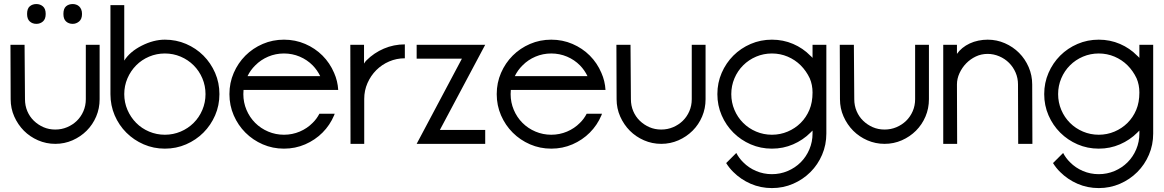

<svg xmlns="http://www.w3.org/2000/svg" viewBox="-20 -726 5875 969"><path d="M413.1 -225.3V-500H482.8V-225.3Q482.8 -178.8 465.4 -137.9Q448 -97 417.4 -66.4Q386.9 -35.9 346 -17.9Q305.1 0 259.1 0Q213.1 0 172 -17.9Q130.8 -35.9 100.5 -66.4Q70.2 -97 52 -137.9Q33.8 -178.8 33.8 -225.3V-225.8L32.8 -500H104L106.1 -225.8V-225.3Q106.1 -192.9 117.9 -164.9Q129.8 -136.9 151 -116.4Q172.2 -96 199.5 -84.1Q226.8 -72.2 259.1 -72.2Q290.9 -72.2 318.9 -84.1Q347 -96 367.9 -116.4Q388.9 -136.9 401 -164.9Q413.1 -192.9 413.1 -225.3ZM116.7 -655.6Q116.7 -682.8 130.3 -694.2Q143.9 -705.6 163.6 -705.6Q182.8 -705.6 196.7 -693.7Q210.6 -681.8 210.6 -655.6Q210.6 -629.8 196.7 -617.7Q182.8 -605.6 163.6 -605.6Q143.9 -605.6 130.3 -617.7Q116.7 -629.8 116.7 -655.6ZM300 -655.6Q300 -682.8 313.4 -694.2Q326.8 -705.6 347 -705.6Q355.6 -705.6 364.1 -702.8Q372.7 -700 379.3 -693.9Q385.9 -687.9 389.9 -678.3Q393.9 -668.7 393.9 -655.6Q393.9 -629.8 379.3 -617.7Q364.6 -605.6 347 -605.6Q326.8 -605.6 313.4 -617.7Q300 -629.8 300 -655.6Z M537.4 -700H607.1V-420.2Q635.4 -465.2 695.2 -495.5Q755.1 -525.8 812.1 -525.8Q869.2 -525.8 919.2 -504.3Q969.2 -482.8 1006.6 -445.5Q1043.9 -408.1 1065.7 -358.1Q1087.4 -308.1 1087.4 -251Q1087.4 -193.9 1065.7 -143.9Q1043.9 -93.9 1006.6 -56.6Q969.2 -19.2 919.2 2.5Q869.2 24.2 812.1 24.2Q755.1 24.2 705.1 2.5Q655.1 -19.2 617.7 -56.6Q580.3 -93.9 558.8 -143.9Q537.4 -193.9 537.4 -251ZM607.1 -251Q607.1 -209.1 623.2 -171.5Q639.4 -133.8 667.2 -105.8Q694.9 -77.8 732.6 -61.9Q770.2 -46 812.1 -46Q854 -46 891.7 -61.9Q929.3 -77.8 957.3 -105.8Q985.4 -133.8 1001.3 -171.5Q1017.2 -209.1 1017.2 -251Q1017.2 -292.9 1001.3 -330.6Q985.4 -368.2 957.3 -396.2Q929.3 -424.2 891.7 -440.2Q854 -456.1 812.1 -456.1Q770.2 -456.1 732.6 -440.2Q694.9 -424.2 667.2 -396.2Q639.4 -368.2 623.2 -330.6Q607.1 -292.9 607.1 -251Z M1208.1 -251Q1208.1 -209.1 1224 -171.5Q1239.9 -133.8 1267.9 -105.8Q1296 -77.8 1333.6 -61.9Q1371.2 -46 1413.1 -46Q1455.1 -46 1492.7 -61.9Q1530.3 -77.8 1558.1 -106.1Q1578.3 -125.8 1591.9 -152H1669.2L1666.2 -143.9Q1644.9 -93.9 1607.6 -56.6Q1570.2 -19.2 1520.2 2.5Q1470.2 24.2 1413.1 24.2Q1356.1 24.2 1306.1 2.5Q1256.1 -19.2 1218.7 -56.6Q1181.3 -93.9 1159.6 -143.9Q1137.9 -193.9 1137.9 -251Q1137.9 -308.1 1159.6 -358.1Q1181.3 -408.1 1218.7 -445.5Q1256.1 -482.8 1306.1 -504.3Q1356.1 -525.8 1413.1 -525.8Q1470.2 -525.8 1520.2 -504.3Q1570.2 -482.8 1607.6 -445.5Q1644.9 -408.1 1666.2 -358.1Q1684.3 -317.2 1686.9 -272.2H1209.1Q1208.1 -261.1 1208.1 -251ZM1558.1 -396Q1530.3 -424.2 1492.7 -440.2Q1455.1 -456.1 1413.1 -456.1Q1371.2 -456.1 1333.6 -440.2Q1296 -424.2 1268.2 -396Q1243.9 -372.2 1229.3 -341.9H1596Q1581.3 -372.2 1558.1 -396Z M1748 -500H1817.2V-405.1Q1823.2 -415.2 1829.3 -421.2Q1867.2 -459.1 1917.2 -480.6Q1967.2 -502 2023.2 -502V-431.8Q1981.3 -431.8 1944.2 -415.9Q1907.1 -400 1879 -372Q1851 -343.9 1834.6 -306.6Q1818.2 -269.2 1818.2 -226.8V0H1749Z M2082.8 0 2311.1 -429.8H2082.8V-500H2428.8L2200 -70.2H2428.8V0Z M2557.1 -251Q2557.1 -209.1 2573 -171.5Q2588.9 -133.8 2616.9 -105.8Q2644.9 -77.8 2682.6 -61.9Q2720.2 -46 2762.1 -46Q2804 -46 2841.7 -61.9Q2879.3 -77.8 2907.1 -106.1Q2927.3 -125.8 2940.9 -152H3018.2L3015.2 -143.9Q2993.9 -93.9 2956.6 -56.6Q2919.2 -19.2 2869.2 2.5Q2819.2 24.2 2762.1 24.2Q2705.1 24.2 2655.1 2.5Q2605.1 -19.2 2567.7 -56.6Q2530.3 -93.9 2508.6 -143.9Q2486.9 -193.9 2486.9 -251Q2486.9 -308.1 2508.6 -358.1Q2530.3 -408.1 2567.7 -445.5Q2605.1 -482.8 2655.1 -504.3Q2705.1 -525.8 2762.1 -525.8Q2819.2 -525.8 2869.2 -504.3Q2919.2 -482.8 2956.6 -445.5Q2993.9 -408.1 3015.2 -358.1Q3033.3 -317.2 3035.9 -272.2H2558.1Q2557.1 -261.1 2557.1 -251ZM2907.1 -396Q2879.3 -424.2 2841.7 -440.2Q2804 -456.1 2762.1 -456.1Q2720.2 -456.1 2682.6 -440.2Q2644.9 -424.2 2617.2 -396Q2592.9 -372.2 2578.3 -341.9H2944.9Q2930.3 -372.2 2907.1 -396Z M3471.2 -225.3V-500H3540.9V-225.3Q3540.9 -178.8 3523.5 -137.9Q3506.1 -97 3475.5 -66.4Q3444.9 -35.9 3404 -17.9Q3363.1 0 3317.2 0Q3271.2 0 3230.1 -17.9Q3188.9 -35.9 3158.6 -66.4Q3128.3 -97 3110.1 -137.9Q3091.9 -178.8 3091.9 -225.3V-225.8L3090.9 -500H3162.1L3164.1 -225.8V-225.3Q3164.1 -192.9 3176 -164.9Q3187.9 -136.9 3209.1 -116.4Q3230.3 -96 3257.6 -84.1Q3284.8 -72.2 3317.2 -72.2Q3349 -72.2 3377 -84.1Q3405.1 -96 3426 -116.4Q3447 -136.9 3459.1 -164.9Q3471.2 -192.9 3471.2 -225.3Z M4080.8 -500H4150.5V-262.1V-52Q4150.5 5.1 4129 55.1Q4107.6 105.1 4070.2 142.4Q4032.8 179.8 3982.8 201.5Q3932.8 223.2 3875.8 223.2Q3818.7 223.2 3768.7 201.5Q3718.7 179.8 3680.8 141.9Q3660.6 122.2 3644.9 97L3696 46Q3709.6 72.2 3730.8 92.9Q3758.6 121.2 3796.2 137.1Q3833.8 153 3875.8 153Q3917.7 153 3955.3 137.1Q3992.9 121.2 4021 93.2Q4049 65.2 4064.9 27.5Q4080.8 -10.1 4080.8 -52V-67.2Q4075.8 -62.1 4069.7 -56.1Q4032.8 -19.2 3982.8 2.5Q3932.8 24.2 3875.8 24.2Q3818.7 24.2 3768.7 2.5Q3718.7 -19.2 3681.3 -56.6Q3643.9 -93.9 3622.2 -143.9Q3600.5 -193.9 3600.5 -251Q3600.5 -308.1 3622.2 -358.1Q3643.9 -408.1 3681.3 -445.5Q3718.7 -482.8 3768.7 -504.3Q3818.7 -525.8 3875.8 -525.8Q3932.8 -525.8 3982.8 -504.3Q4032.8 -482.8 4069.7 -444.9Q4075.8 -439.9 4080.8 -433.8ZM3670.7 -251Q3670.7 -209.1 3686.6 -171.5Q3702.5 -133.8 3730.6 -105.8Q3758.6 -77.8 3796.2 -61.9Q3833.8 -46 3875.8 -46Q3917.7 -46 3955.3 -61.9Q3992.9 -77.8 4021 -105.8Q4049 -133.8 4064.9 -171.5Q4080.8 -209.1 4080.8 -259.1Q4080.8 -298 4066.7 -330.8Q4049 -368.2 4021 -396.2Q3992.9 -424.2 3955.3 -440.2Q3917.7 -456.1 3875.8 -456.1Q3833.8 -456.1 3796.2 -440.2Q3758.6 -424.2 3730.6 -396.2Q3702.5 -368.2 3686.6 -330.6Q3670.7 -292.9 3670.7 -251Z M4598.5 -225.3V-500H4668.2V-225.3Q4668.2 -178.8 4650.8 -137.9Q4633.3 -97 4602.8 -66.4Q4572.2 -35.9 4531.3 -17.9Q4490.4 0 4444.4 0Q4398.5 0 4357.3 -17.9Q4316.2 -35.9 4285.9 -66.4Q4255.6 -97 4237.4 -137.9Q4219.2 -178.8 4219.2 -225.3V-225.8L4218.2 -500H4289.4L4291.4 -225.8V-225.3Q4291.4 -192.9 4303.3 -164.9Q4315.2 -136.9 4336.4 -116.4Q4357.6 -96 4384.8 -84.1Q4412.1 -72.2 4444.4 -72.2Q4476.3 -72.2 4504.3 -84.1Q4532.3 -96 4553.3 -116.4Q4574.2 -136.9 4586.4 -164.9Q4598.5 -192.9 4598.5 -225.3Z M5117.7 -300Q5117.7 -331.8 5105.6 -359.8Q5093.4 -387.9 5072.5 -408.8Q5051.5 -429.8 5023 -441.9Q4994.4 -454 4964.6 -454Q4932.3 -454 4904.8 -440.9Q4877.3 -427.8 4856.3 -406.3Q4835.4 -384.8 4822.5 -356.8Q4809.6 -328.8 4809.6 -300L4810.6 0H4740.4V-500H4809.6V-454Q4820.7 -470.2 4837.1 -483.6Q4853.5 -497 4874 -506.6Q4894.4 -516.2 4917.9 -521Q4941.4 -525.8 4964.6 -525.8Q5010.6 -525.8 5051.5 -507.8Q5092.4 -489.9 5123 -459.3Q5153.5 -428.8 5171.5 -387.4Q5189.4 -346 5189.4 -300L5190.4 0H5118.7Z M5730.3 -500H5800V-262.1V-52Q5800 5.1 5778.5 55.1Q5757.1 105.1 5719.7 142.4Q5682.3 179.8 5632.3 201.5Q5582.3 223.2 5525.3 223.2Q5468.2 223.2 5418.2 201.5Q5368.2 179.8 5330.3 141.9Q5310.1 122.2 5294.4 97L5345.5 46Q5359.1 72.2 5380.3 92.9Q5408.1 121.2 5445.7 137.1Q5483.3 153 5525.3 153Q5567.2 153 5604.8 137.1Q5642.4 121.2 5670.5 93.2Q5698.5 65.2 5714.4 27.5Q5730.3 -10.1 5730.3 -52V-67.2Q5725.3 -62.1 5719.2 -56.1Q5682.3 -19.2 5632.3 2.5Q5582.3 24.2 5525.3 24.2Q5468.2 24.2 5418.2 2.5Q5368.2 -19.2 5330.8 -56.6Q5293.4 -93.9 5271.7 -143.9Q5250 -193.9 5250 -251Q5250 -308.1 5271.7 -358.1Q5293.4 -408.1 5330.8 -445.5Q5368.2 -482.8 5418.2 -504.3Q5468.2 -525.8 5525.3 -525.8Q5582.3 -525.8 5632.3 -504.3Q5682.3 -482.8 5719.2 -444.9Q5725.3 -439.9 5730.3 -433.8ZM5320.2 -251Q5320.2 -209.1 5336.1 -171.5Q5352 -133.8 5380.1 -105.8Q5408.1 -77.8 5445.7 -61.9Q5483.3 -46 5525.3 -46Q5567.2 -46 5604.8 -61.9Q5642.4 -77.8 5670.5 -105.8Q5698.5 -133.8 5714.4 -171.5Q5730.3 -209.1 5730.3 -259.1Q5730.3 -298 5716.2 -330.8Q5698.5 -368.2 5670.5 -396.2Q5642.4 -424.2 5604.8 -440.2Q5567.2 -456.1 5525.3 -456.1Q5483.3 -456.1 5445.7 -440.2Q5408.1 -424.2 5380.1 -396.2Q5352 -368.2 5336.1 -330.6Q5320.2 -292.9 5320.2 -251Z"/></svg>

Font: Myanmar KatKuu
Style: Regular
Weight: 400
Designer: Khon Soe Zaw Thu
Foundry: MPUA
Version: Version 1.00 September 13, 2016, initial release